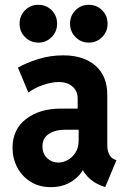

<svg xmlns="http://www.w3.org/2000/svg" viewBox="-20 -771 531 799"><path d="M191.8 7.8Q142.9 7.8 107.1 -14.8Q71.2 -37.3 51.7 -74.6Q32.2 -111.9 32.2 -156Q32.2 -232.4 88.3 -275.7Q144.4 -319.1 234.8 -319.1H322.6V-231.2H250.5Q210.2 -231.2 183.5 -213.7Q156.7 -196.3 156.7 -162.3Q156.7 -131.3 176.2 -112.9Q195.7 -94.5 222.2 -94.5Q242.2 -94.5 261.9 -105.2Q281.5 -115.9 294.4 -136.5Q307.3 -157 307.3 -187.2V-252.3L303.2 -275.7V-360.2Q303.2 -393.5 280.9 -411.6Q258.7 -429.7 225.1 -429.7Q194.3 -429.7 158.2 -417Q122 -404.3 98 -385.9L54.6 -489.6Q89 -509.5 138.9 -525.1Q188.9 -540.7 243 -540.7Q327.4 -540.7 377 -498Q426.5 -455.2 426.5 -375.2V-167.2Q426.5 -144.5 433.9 -129.5Q441.3 -114.5 454.6 -108.4L464.5 -104.1L417.8 7.8L402.2 2Q367.1 -11.6 343.8 -36.6Q320.5 -61.7 316.8 -86.3L346.9 -62.4H291.1L331.4 -77.1Q316.8 -41 279.6 -16.6Q242.5 7.8 191.8 7.8ZM349.6 -593.7Q317 -593.7 294.2 -616.6Q271.5 -639.5 271.5 -672.3Q271.5 -705.7 294.2 -728.4Q317 -751 349.6 -751Q382.4 -751 405 -728.4Q427.7 -705.7 427.7 -672.3Q427.7 -639.5 405 -616.6Q382.4 -593.7 349.6 -593.7ZM139.6 -593.7Q107 -593.7 84.2 -616.6Q61.5 -639.5 61.5 -672.3Q61.5 -705.7 84.2 -728.4Q107 -751 139.6 -751Q172.4 -751 195 -728.4Q217.6 -705.7 217.6 -672.3Q217.6 -639.5 195 -616.6Q172.4 -593.7 139.6 -593.7Z"/></svg>

Font: Reddit Sans Condensed
Style: Regular
Weight: 400
Designer: Stephen Hutchings
Foundry: Reddit
Version: Version 1.014